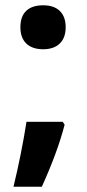

<svg xmlns="http://www.w3.org/2000/svg" viewBox="-20 -576 330 725"><path d="M57 -473Q57 -514 79 -535Q101 -556 143 -556Q184 -556 206 -534.5Q228 -513 228 -473Q228 -433 205.5 -411.5Q183 -390 143 -390Q102 -390 79.5 -411.5Q57 -433 57 -473ZM80 -116H217L224 -105Q197 -1 138 129H31Q61 5 80 -116Z"/></svg>

Font: OpenSansMMV
Style: Bold
Weight: 700
Foundry: Ascender Corporation
Version: Version 4.001